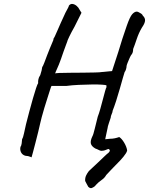

<svg xmlns="http://www.w3.org/2000/svg" viewBox="-20 -727 770 992"><path d="M143 86Q143 86 137.5 83.5Q132 81 125 79.5Q118 78 112 78Q96 74 89 60.5Q82 47 86 31Q90 27 92 14Q94 1 94 -7Q98 -15 99 -18.5Q100 -22 104 -38Q107 -55 114.5 -85.5Q122 -116 131.5 -151Q141 -186 150 -218Q159 -250 166.5 -272Q174 -294 177 -297Q177 -297 177 -300.5Q177 -304 177 -308Q177 -308 178.5 -317.5Q180 -327 188 -339Q192 -350 195 -363Q198 -376 198 -380Q202 -385 209.5 -404.5Q217 -424 224 -443Q230 -459 237.5 -477Q245 -495 250.5 -508Q256 -521 256 -521Q256 -525 256 -525.5Q256 -526 256 -526Q260 -530 275.5 -566.5Q291 -603 318 -661Q322 -669 329 -681.5Q336 -694 336 -698Q344 -708 355 -706.5Q366 -705 376 -696.5Q386 -688 391 -677L401 -661L365 -589Q349 -561 338 -538Q327 -515 327 -511Q327 -511 321.5 -496.5Q316 -482 308.5 -461Q301 -440 295 -422Q284 -391 274.5 -371Q265 -351 265 -347Q265 -349 286.5 -350Q308 -351 341 -351Q374 -351 408.5 -351.5Q443 -352 470 -352.5Q497 -353 507 -355L559 -360L591 -458Q599 -486 612 -526Q625 -566 635 -594Q651 -640 663 -653.5Q675 -667 687 -667Q690 -667 696.5 -664Q703 -661 709.5 -656.5Q716 -652 718 -646Q730 -635 729.5 -621Q729 -607 713 -584Q697 -557 686.5 -525.5Q676 -494 668 -474Q668 -462 665 -454.5Q662 -447 658 -443Q656 -441 650 -428Q644 -415 639 -402Q634 -389 634 -386Q634 -379 631 -369Q628 -359 624 -355Q622 -349 615 -325Q608 -301 599 -268.5Q590 -236 580 -205.5Q570 -175 562 -155Q562 -148 557 -137.5Q552 -127 552 -119Q548 -107 542 -89Q536 -71 536 -66Q531 -43 525.5 -17Q520 9 516.5 28.5Q513 48 513 51Q502 54 492.5 49Q483 44 472 40Q453 29 449.5 15Q446 1 457 -22Q462 -30 469.5 -61.5Q477 -93 485 -124Q491 -139 498 -163.5Q505 -188 511.5 -213.5Q518 -239 523 -256.5Q528 -274 530 -276Q530 -280 530 -283Q530 -286 530 -286Q528 -288 507 -289.5Q486 -291 454 -290.5Q422 -290 387 -288.5Q352 -287 323 -283Q312 -283 296 -283Q280 -283 272 -283Q261 -283 253.5 -283Q246 -283 246 -283Q244 -280 238.5 -262.5Q233 -245 225 -220Q217 -195 209 -169Q201 -143 195.5 -121.5Q190 -100 188 -91Q184 -73 177.5 -46Q171 -19 163.5 9.5Q156 38 150.5 59Q145 80 143 86ZM455 244Q451 246 446 244.5Q441 243 436 238Q432 230 427.5 222.5Q423 215 420 208Q419 192 425 179.5Q431 167 439 157Q442 154 456 141Q470 128 488 111Q506 94 520.5 80Q535 66 540 63Q545 58 547 53.5Q549 49 543 43Q539 42 532 45.5Q525 49 523 49Q509 54 497.5 49.5Q486 45 487 26L491 -2Q502 -3 508.5 -4.5Q515 -6 523.5 -7.5Q532 -9 548 -10Q561 -10 573 -12.5Q585 -15 596 -19Q609 -11 621.5 10Q634 31 637 50Q636 54 634.5 58Q633 62 630 66Q619 83 601.5 101.5Q584 120 565 139Q560 144 552.5 152Q545 160 538 167.5Q531 175 529 177Q520 193 505.5 202.5Q491 212 475 229Q473 233 467.5 237Q462 241 455 244Z"/></svg>

Font: Caveat Medium
Style: Regular
Weight: 500
Designer: Pablo Impallari
Foundry: Pablo Impallari
Version: Version 2.000